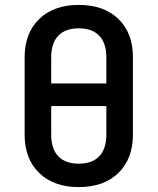

<svg xmlns="http://www.w3.org/2000/svg" viewBox="-20 -750 640 780"><path d="M300 10Q198 10 139 -47.5Q80 -105 80 -203V-517Q80 -615 139 -672.5Q198 -730 300 -730Q402 -730 461 -673Q520 -616 520 -518V-203Q520 -105 461 -47.5Q402 10 300 10ZM188 -411H412V-517Q412 -575 383 -605Q354 -635 300 -635Q246 -635 217 -605Q188 -575 188 -517ZM300 -85Q354 -85 383 -115Q412 -145 412 -203V-319H188V-203Q188 -145 217 -115Q246 -85 300 -85Z"/></svg>

Font: Pitagon Sans Mono SemiBold
Style: Regular
Weight: 600
Monospace: yes
Designer: Travis Tran
Foundry: Pitagon
Version: Version 1.001; ttfautohint (v1.8.4.7-5d5b);gftools[0.9.26]